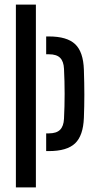

<svg xmlns="http://www.w3.org/2000/svg" viewBox="-20 -820 414 840"><path d="M49.5 0V-800H137V0ZM182 -159V-236.5H194Q227 -236.5 242.8 -252.2Q258.5 -268 260 -300.5Q265.5 -409.5 260 -519Q258.5 -551.5 243 -567Q227.5 -582.5 194.5 -582.5H182V-660.5H194.5Q273 -660.5 308.8 -626.8Q344.5 -593 347 -515Q349 -454 349 -405.2Q349 -356.5 347 -304.5Q344 -226.5 308.5 -192.8Q273 -159 194 -159Z"/></svg>

Font: Big Shoulders Stencil Display SemiBold
Style: Regular
Weight: 600
Designer: Patric King
Foundry: XO Type Co
Version: Version 1.000